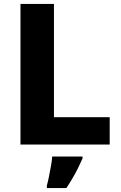

<svg xmlns="http://www.w3.org/2000/svg" viewBox="-20 -734 613 975"><path d="M84 0V-714H254V-139H537V0ZM399 71Q388 96 376 120Q364 144 349.5 169Q335 194 317 221H218V208Q224 187 229 160.5Q234 134 239 107.5Q244 81 245 61H399Z"/></svg>

Font: Noto Sans Devanagari ExtraBold
Style: Regular
Weight: 800
Version: Version 2.003